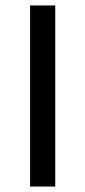

<svg xmlns="http://www.w3.org/2000/svg" viewBox="-20 -682 312 702"><path d="M90 0V-662H182V0Z"/></svg>

Font: Belleza
Style: Regular
Weight: 400
Designer: Eduardo Rodriguez Tunni
Foundry: Eduardo Rodriguez Tunni
Version: Version 1.003; ttfautohint (v1.8.4.7-5d5b)